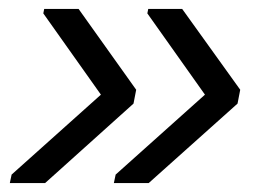

<svg xmlns="http://www.w3.org/2000/svg" viewBox="-20 -479 596 430"><path d="M313 -69H235L239 -88L439 -267L310 -449L312 -459H388L518 -278L512 -247ZM81 -69H2L6 -88L206 -267L77 -449L79 -459H156L285 -278L279 -247Z"/></svg>

Font: Libra Sans Modern
Style: Italic
Weight: 400
Italic angle: -12°
Foundry: Stefan Peev, Context Ltd
Version: Version 1.000